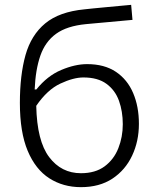

<svg xmlns="http://www.w3.org/2000/svg" viewBox="-20 -762 647 792"><path d="M314 10Q240.5 10 183.5 -26.5Q126.5 -63 94.2 -139.8Q62 -216.5 62 -337.5Q62 -452 85.2 -534.8Q108.5 -617.5 166.5 -665.5Q224.5 -713.5 328.5 -723.5Q340 -725 363.5 -727.2Q387 -729.5 415.8 -732.2Q444.5 -735 472.5 -737.5Q500.5 -740 521 -742L526.5 -680Q505.5 -678 477 -675.5Q448.5 -673 419.5 -670.2Q390.5 -667.5 367.5 -665.5Q344.5 -663.5 335 -662.5Q256 -655 211.2 -622.5Q166.5 -590 146.5 -532.5Q126.5 -475 123 -393H130Q175 -449 232.2 -473.2Q289.5 -497.5 339.5 -497.5Q410.5 -497.5 458 -465.8Q505.5 -434 529.2 -378.2Q553 -322.5 553 -251Q553 -179.5 525 -120Q497 -60.5 443.8 -25.2Q390.5 10 314 10ZM324 -442.5Q283 -442.5 229 -417.2Q175 -392 129.5 -325.5Q132.5 -180.5 182.8 -114Q233 -47.5 314 -47.5Q373.5 -47.5 411.8 -76Q450 -104.5 468.2 -150.8Q486.5 -197 486.5 -249.5Q486.5 -302.5 470.8 -346.2Q455 -390 419.2 -416.2Q383.5 -442.5 324 -442.5Z"/></svg>

Font: Commissioner Light
Style: Regular
Weight: 300
Designer: Kostas Bartsokas
Foundry: Kostas Bartsokas
Version: Version 1.000; ttfautohint (v1.8.3)